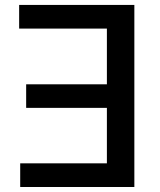

<svg xmlns="http://www.w3.org/2000/svg" viewBox="-20 -747 639 767"><path d="M516.7 -727.3V0H60.7V-94.5H407V-316.1H84.5V-410.2H407V-632.8H56.5V-727.3Z"/></svg>

Font: Inter Zeller Medium
Style: Regular
Weight: 500
Designer: Rasmus Andersson; Joe Bland
Foundry: zeller
Version: Version 3.015;git-dec3a8cb1